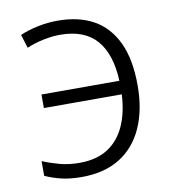

<svg xmlns="http://www.w3.org/2000/svg" viewBox="-68 -601 598 670"><g transform="rotate(-10 231.5 -266.0)"><path d="M169 10Q128 10 97 2.5Q66 -5 40 -17V-69Q69 -57 100.5 -48.5Q132 -40 170 -40Q230 -40 270 -65.5Q310 -91 331.5 -138.5Q353 -186 356 -250H80V-298H356Q352 -393 309 -442.5Q266 -492 180 -492Q152 -492 120.5 -485.5Q89 -479 61 -467L46 -515Q73 -527 108.5 -534.5Q144 -542 180 -542Q254 -542 306.5 -513Q359 -484 387.5 -424Q416 -364 416 -271Q416 -185 387.5 -121.5Q359 -58 304 -24Q249 10 169 10Z"/></g></svg>

Font: Noto Sans Display Light
Style: Regular
Weight: 300
Designer: Monotype Design Team
Foundry: Monotype Imaging Inc.
Version: Version 2.003